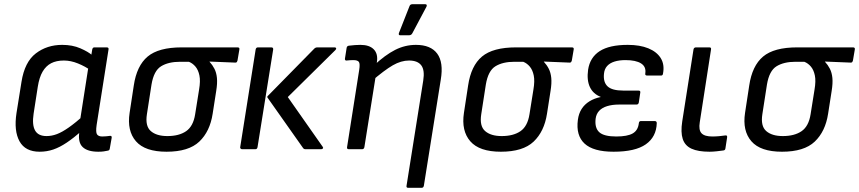

<svg xmlns="http://www.w3.org/2000/svg" viewBox="-20 -715 4116 920"><path d="M170 12Q101 12 73.5 -38Q46 -88 59 -173L83 -323Q98 -418 151.5 -459Q205 -500 278 -500Q327 -500 365 -483.5Q403 -467 422 -450L416 -377Q388 -397 353.5 -411Q319 -425 286 -425Q250 -425 225 -412Q200 -399 184 -371.5Q168 -344 161 -299L141 -170Q133 -117 148 -90Q163 -63 203 -63Q228 -63 253 -72.5Q278 -82 310 -104.5Q342 -127 386 -166L372 -88Q333 -54 299.5 -31.5Q266 -9 235 1.5Q204 12 170 12ZM451 12Q400 12 376.5 -10Q353 -32 360 -82L363 -102L363 -134L404 -397L414 -430L422 -478Q423 -483 425.5 -485.5Q428 -488 432 -488H491Q502 -488 500 -478L443 -116Q438 -81 445 -71Q452 -61 470 -61Q480 -61 490 -62Q500 -63 507 -64Q517 -65 515 -54L506 -3Q505 6 496 7Q486 9 476.5 10.5Q467 12 451 12Z M778 12Q675 12 631.5 -38Q588 -88 601 -174L621 -305Q635 -400 687.5 -444Q740 -488 851 -488H1118Q1129 -488 1127 -478L1118 -425Q1117 -421 1115 -418Q1113 -415 1108 -415L984 -420V-419Q998 -404 1007.5 -385.5Q1017 -367 1019.5 -341.5Q1022 -316 1016 -279L999 -170Q986 -85 935 -36.5Q884 12 778 12ZM782 -63Q838 -63 872 -86.5Q906 -110 915 -167L934 -286Q941 -327 935.5 -353.5Q930 -380 916.5 -396Q903 -412 885 -419H843Q787 -419 752 -397.5Q717 -376 706 -310L684 -168Q675 -111 702.5 -87Q730 -63 782 -63Z M1444 0Q1436 0 1432 -6L1262 -247Q1259 -251 1263 -255L1486 -482Q1492 -488 1501 -488H1584Q1589 -488 1590.5 -484Q1592 -480 1587 -475L1359 -250L1526 -12Q1530 -7 1527 -3.5Q1524 0 1519 0ZM1140 0Q1136 0 1133 -3Q1130 -6 1131 -10L1205 -478Q1207 -488 1216 -488H1280Q1290 -488 1289 -478L1214 -10Q1212 0 1204 0Z M1936 185Q1926 185 1928 175L2008 -329Q2016 -379 1998.5 -402Q1981 -425 1940 -425Q1902 -425 1862 -402Q1822 -379 1757 -323L1770 -400Q1826 -452 1873.5 -476Q1921 -500 1973 -500Q2044 -500 2075 -458Q2106 -416 2092 -333L2011 175Q2009 185 2000 185ZM1652 0Q1641 0 1643 -10L1701 -379Q1706 -410 1699.5 -418.5Q1693 -427 1673 -427Q1667 -427 1658 -426.5Q1649 -426 1641 -425Q1636 -424 1634 -427.5Q1632 -431 1633 -435L1641 -486Q1642 -491 1644.5 -493Q1647 -495 1651 -496Q1665 -498 1681 -499Q1697 -500 1707 -500Q1750 -500 1771 -478.5Q1792 -457 1786 -418L1783 -399L1781 -355L1726 -10Q1724 0 1715 0ZM1897 -546Q1892 -546 1891 -549.5Q1890 -553 1892 -558L1942 -685Q1944 -691 1948 -693Q1952 -695 1958 -695H2017Q2023 -695 2024.5 -691Q2026 -687 2023 -682L1956 -556Q1951 -546 1940 -546Z M2380 12Q2277 12 2233.5 -38Q2190 -88 2203 -174L2223 -305Q2237 -400 2289.5 -444Q2342 -488 2453 -488H2720Q2731 -488 2729 -478L2720 -425Q2719 -421 2717 -418Q2715 -415 2710 -415L2586 -420V-419Q2600 -404 2609.5 -385.5Q2619 -367 2621.5 -341.5Q2624 -316 2618 -279L2601 -170Q2588 -85 2537 -36.5Q2486 12 2380 12ZM2384 -63Q2440 -63 2474 -86.5Q2508 -110 2517 -167L2536 -286Q2543 -327 2537.5 -353.5Q2532 -380 2518.5 -396Q2505 -412 2487 -419H2445Q2389 -419 2354 -397.5Q2319 -376 2308 -310L2286 -168Q2277 -111 2304.5 -87Q2332 -63 2384 -63Z M2920 12Q2823 12 2781 -27Q2739 -66 2749 -141Q2753 -171 2767 -193Q2781 -215 2804.5 -229.5Q2828 -244 2858 -250V-251Q2822 -265 2806.5 -298Q2791 -331 2798 -381Q2807 -440 2853.5 -470Q2900 -500 2988 -500Q3046 -500 3086.5 -483.5Q3127 -467 3146 -436.5Q3165 -406 3157 -363Q3156 -353 3148 -353H3081Q3070 -353 3072 -363Q3077 -395 3052 -411Q3027 -427 2977 -427Q2947 -427 2924.5 -420Q2902 -413 2889 -398.5Q2876 -384 2874 -361Q2870 -321 2891.5 -301Q2913 -281 2966 -281H3039Q3050 -281 3048 -271L3041 -224Q3039 -214 3030 -214H2946Q2914 -214 2889.5 -206.5Q2865 -199 2851 -184Q2837 -169 2834 -146Q2829 -102 2851.5 -81.5Q2874 -61 2933 -61Q2986 -61 3011.5 -75.5Q3037 -90 3041 -124Q3042 -135 3051 -135H3117Q3127 -135 3127 -125Q3125 -59 3074.5 -23.5Q3024 12 2920 12Z M3380 12Q3325 12 3293.5 -2.5Q3262 -17 3251.5 -49Q3241 -81 3249 -133L3303 -478Q3305 -488 3315 -488H3379Q3389 -488 3387 -478L3333 -129Q3327 -92 3341.5 -76.5Q3356 -61 3393 -61Q3409 -61 3425.5 -62.5Q3442 -64 3455 -66Q3466 -68 3464 -56L3456 -4Q3455 5 3446 6Q3433 8 3413.5 10Q3394 12 3380 12Z M3727 12Q3624 12 3580.5 -38Q3537 -88 3550 -174L3570 -305Q3584 -400 3636.5 -444Q3689 -488 3800 -488H4067Q4078 -488 4076 -478L4067 -425Q4066 -421 4064 -418Q4062 -415 4057 -415L3933 -420V-419Q3947 -404 3956.5 -385.5Q3966 -367 3968.5 -341.5Q3971 -316 3965 -279L3948 -170Q3935 -85 3884 -36.5Q3833 12 3727 12ZM3731 -63Q3787 -63 3821 -86.5Q3855 -110 3864 -167L3883 -286Q3890 -327 3884.5 -353.5Q3879 -380 3865.5 -396Q3852 -412 3834 -419H3792Q3736 -419 3701 -397.5Q3666 -376 3655 -310L3633 -168Q3624 -111 3651.5 -87Q3679 -63 3731 -63Z"/></svg>

Font: Sofia Sans Hairline
Style: Italic
Weight: 1
Italic angle: -9°
Designer: Botio Nikoltchev, Ani Petrova
Foundry: lettersoup
Version: Version 4.102